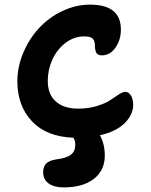

<svg xmlns="http://www.w3.org/2000/svg" viewBox="-20 -651 655 832"><path d="M255.9 161.1Q214.8 161.1 190.9 144Q167 127 167 95.2Q167 71.8 179.7 58.1Q192.4 44.4 222.2 40Q268.1 34.2 287.1 19.5Q306.2 4.9 306.2 -22.9Q306.2 -42.5 297.9 -54.2Q181.2 -58.6 118.2 -125.7Q55.2 -192.9 55.2 -298.8Q55.2 -361.3 80.8 -422.1Q106.4 -482.9 148.7 -528.8Q190.9 -574.7 249.5 -602.8Q308.1 -630.9 370.1 -630.9Q503.9 -630.9 503.9 -522.9Q503.9 -479 480.7 -445.1Q457.5 -411.1 420.9 -411.1Q403.3 -411.1 397.2 -422.6Q391.1 -434.1 391.1 -456.1Q391.1 -474.1 381.8 -483.6Q372.6 -493.2 345.2 -493.2Q300.8 -493.2 263.9 -465.1Q227.1 -437 207 -393.1Q187 -349.1 187 -300.8Q187 -242.2 221.9 -211.2Q256.8 -180.2 318.8 -180.2Q362.8 -180.2 400.1 -191.7Q437.5 -203.1 457 -216.6Q476.6 -230 494.4 -241.5Q512.2 -252.9 522 -252.9Q538.1 -252.9 547.6 -236.8Q557.1 -220.7 557.1 -196.8Q557.1 -153.8 520 -117.2Q482.9 -80.6 413.1 -64.9Q434.1 -26.9 434.1 23.9Q434.1 87.4 386.5 124.3Q338.9 161.1 255.9 161.1Z"/></svg>

Font: Shantell Sans Irregular
Style: Regular
Weight: 600
Designer: Stephen Nixon, Anya Danilova, Shantell Martin
Foundry: Arrow Type
Version: Version 1.006;[9816181b4]